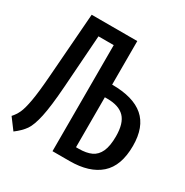

<svg xmlns="http://www.w3.org/2000/svg" viewBox="-167 -840 948 985"><g transform="rotate(30 307.0 -347.5)"><path d="M365.6 -448.7Q491.3 -448.7 553.3 -395.1Q615.4 -341.5 615.4 -229.7Q615.4 -111.3 552.3 -55.6Q489.2 0 372.3 0H271.3V-628.2H181L159 -317.4Q150.3 -196.4 136.7 -133.8Q123.1 -71.3 103.6 -43.1Q84.1 -14.9 47.2 12.8L-1 -51.8Q16.9 -71.3 28.5 -96.2Q40 -121 49.5 -174.1Q59 -227.2 66.2 -322.6L95.4 -706.7H365.6ZM365.6 -373.8V-77.9H381Q426.7 -77.9 455.9 -91.5Q485.1 -105.1 500.3 -138.2Q515.4 -171.3 515.4 -228.7Q515.4 -305.6 482.3 -339.7Q449.2 -373.8 380.5 -373.8Z"/></g></svg>

Font: Fira Code Fixed Retina
Style: Regular
Weight: 450
Monospace: yes
Designer: Carrois Corporate, Edenspiekermann AG, Nikita Prokopov
Foundry: Carrois Corporate, Edenspiekermann AG, Nikita Prokopov
Version: Version 5.002